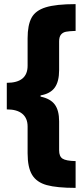

<svg xmlns="http://www.w3.org/2000/svg" viewBox="-20 -744 407 932"><path d="M114 -425V-558Q114 -622 133 -657.5Q152 -693 202 -708.5Q252 -724 347 -724V-594Q316 -593 300.5 -590Q285 -587 276 -576Q267 -565 267 -543V-404Q267 -348 245.5 -318.5Q224 -289 177 -281V-275Q225 -265 246 -236.5Q267 -208 267 -155V-14Q267 15 283.5 26Q300 37 347 38V168Q256 168 207 154.5Q158 141 136 105Q114 69 114 0V-130Q114 -170 88.5 -191.5Q63 -213 13 -213V-342Q114 -342 114 -425Z"/></svg>

Font: Noto Sans UI CondBlack
Style: Regular
Weight: 900
Width: 3
Designer: Monotype Design Team
Foundry: Monotype Imaging Inc.
Version: Version 1.001